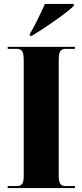

<svg xmlns="http://www.w3.org/2000/svg" viewBox="-20 -951 416 971"><path d="M131 -780V-770H141C204 -807 318 -886 353 -921V-931H207C187 -886 156 -820 131 -780ZM19 0H359V-10H313C286 -10 277 -23 277 -63V-647C277 -690 286 -704 313 -704H359V-714H19V-704H63C91 -704 100 -690 100 -648V-61C100 -22 91 -10 63 -10H19Z"/></svg>

Font: Noto Serif Display Condensed Black
Style: Regular
Weight: 900
Width: 3
Designer: Monotype Design Team
Foundry: Monotype Imaging Inc.
Version: Version 2.009